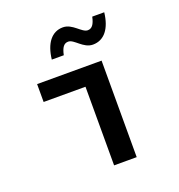

<svg xmlns="http://www.w3.org/2000/svg" viewBox="-128 -811 855 918"><g transform="rotate(-20 299.5 -352.0)"><path d="M84 -400H297V0H412V-491H84ZM190 -577H251C259 -615 271 -631 293 -631C323 -631 351 -577 400 -577C458 -577 494 -624 503 -704H442C434 -666 421 -650 400 -650C370 -650 341 -704 292 -704C235 -704 199 -657 190 -577Z"/></g></svg>

Font: Source Code Pro Semibold
Style: Regular
Weight: 600
Monospace: yes
Designer: Paul D. Hunt
Foundry: Adobe Systems Incorporated
Version: Version 1.017;PS 1.000;hotconv 1.0.70;makeotf.lib2.5.5900